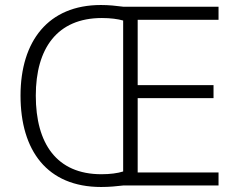

<svg xmlns="http://www.w3.org/2000/svg" viewBox="-20 -741 954 767"><path d="M383 -721C173 -721 62 -577 62 -359C62 -140 168 6 384 6C417 6 446 3 472 0H853V-52H530V-349H833V-401H530V-662H853V-714H474C442 -718 416 -721 383 -721ZM387 -669C422 -669 451 -665 472 -659V-56C450 -49 420 -45 385 -45C206 -45 123 -168 123 -359C123 -547 208 -669 387 -669Z"/></svg>

Font: Noto Sans Sinhala UI Light
Style: Regular
Weight: 300
Designer: Jelle Bosma - Monotype Design Team
Foundry: Monotype Imaging Inc.
Version: Version 2.006